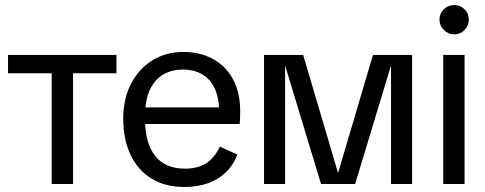

<svg xmlns="http://www.w3.org/2000/svg" viewBox="-20 -733 1934 765"><path d="M186 0V-486H271V0ZM12 -441V-514H444V-441Z M714 12Q638 12 583.5 -21.5Q529 -55 500 -116.5Q471 -178 471 -260Q471 -339 502 -399Q533 -459 587 -492.5Q641 -526 710 -526Q778 -526 829.5 -497.5Q881 -469 909 -416Q937 -363 937 -290Q937 -275 936.5 -261Q936 -247 935 -239H520V-305H884L853 -288Q853 -342 836 -379.5Q819 -417 786 -436.5Q753 -456 708 -456Q666 -456 632 -437Q598 -418 578 -377Q558 -336 558 -271V-256Q558 -163 598 -112Q638 -61 718 -61Q768 -61 801.5 -82.5Q835 -104 856 -149L926 -117Q909 -74 879 -45.5Q849 -17 807.5 -2.5Q766 12 714 12Z M1032 0V-514H1188L1326 -47H1328L1466 -514H1622V0H1538V-469H1537L1395 0H1259L1117 -469H1116V0Z M1746 0V-514H1831V0ZM1790 -596Q1766 -596 1748.5 -613.5Q1731 -631 1731 -655Q1731 -679 1748.5 -696Q1766 -713 1790 -713Q1814 -713 1831 -696Q1848 -679 1848 -655Q1848 -631 1831 -613.5Q1814 -596 1790 -596Z"/></svg>

Font: TikTok Sans 24pt
Style: Regular
Weight: 400
Version: Version 4.000